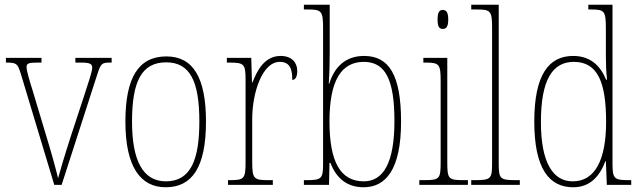

<svg xmlns="http://www.w3.org/2000/svg" viewBox="-20 -780 2698 810"><path d="M68 -468 209 0H240L391 -468C406 -515 411 -516 449 -516H451V-536H298V-516H321C361 -516 369 -510 369 -494C369 -478 355 -438 331 -364L281 -212C250 -116 232 -54 225 -28C216 -67 193 -149 175 -207L115 -407C105 -438 92 -482 92 -497C92 -512 100 -516 138 -516H155V-536H5V-516C51 -516 54 -512 68 -468Z M679 10C791 10 849 -75 849 -267C849 -452 795 -542 682 -542C564 -542 509 -452 509 -267C509 -77 572 10 679 10ZM680 -15C582 -15 537 -104 537 -267C537 -434 576 -517 681 -517C783 -517 821 -435 821 -267C821 -107 785 -15 680 -15Z M942 0H1131V-20H1113C1051 -20 1044 -25 1044 -97V-277C1044 -390 1087 -519 1160 -519C1205 -519 1213 -486 1213 -443C1228 -443 1234 -459 1234 -481C1234 -516 1211 -544 1164 -544C1096 -544 1065 -483 1045 -432H1043L1040 -536H937V-516H944C1011 -516 1016 -511 1016 -441V-97C1016 -25 1010 -20 949 -20H942Z M1514 10C1607 10 1672 -64 1672 -267C1672 -464 1621 -544 1516 -544C1438 -544 1391 -498 1369 -427H1367C1370 -470 1371 -525 1371 -561V-760H1262V-740H1277C1336 -740 1343 -735 1343 -661V-89C1343 -27 1337 -20 1275 -20H1262V0H1368L1370 -93H1374C1398 -30 1442 10 1514 10ZM1515 -15C1416 -15 1370 -97 1370 -268C1370 -439 1419 -519 1515 -519C1607 -519 1644 -442 1644 -269C1644 -91 1596 -15 1515 -15Z M1848 -658C1862 -658 1871 -666 1871 -698C1871 -729 1862 -738 1848 -738C1834 -738 1826 -729 1826 -698C1826 -666 1834 -658 1848 -658ZM1749 0H1954V-20H1936C1872 -20 1867 -25 1867 -95V-536H1766V-516H1775C1834 -516 1839 -509 1839 -437V-95C1839 -25 1834 -20 1769 -20H1749Z M1968 0H2173V-20H2161C2088 -20 2084 -24 2084 -94V-760H1968V-740H1989C2049 -740 2056 -736 2056 -662V-94C2056 -24 2052 -20 1979 -20H1968Z M2398 10C2468 10 2509 -34 2534 -100H2536L2540 0H2643V-20H2632C2572 -20 2564 -26 2564 -88V-760H2462V-740H2473C2530 -740 2536 -735 2536 -658V-544C2536 -511 2537 -477 2541 -444H2537C2512 -504 2470 -544 2398 -544C2296 -544 2234 -466 2234 -267C2234 -68 2297 10 2398 10ZM2397 -15C2314 -14 2262 -92 2262 -265C2262 -444 2311 -519 2401 -519C2503 -519 2537 -430 2537 -265C2537 -106 2490 -15 2397 -15Z"/></svg>

Font: Noto Serif Bengali Condensed Thin
Style: Regular
Weight: 100
Width: 3
Designer: Juan Bruce, Universal Thirst, Indian Type Foundry and the Monotype Design Team.
Foundry: Monotype Imaging Inc.
Version: Version 2.003